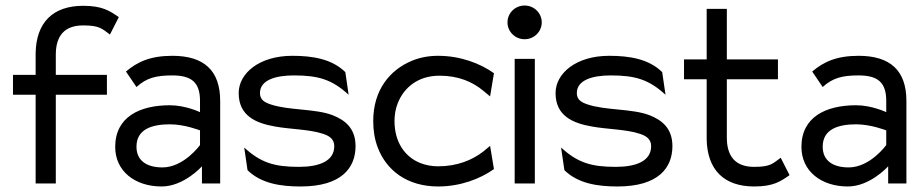

<svg xmlns="http://www.w3.org/2000/svg" viewBox="-20 -664 3340 695"><path d="M27 -321H109V0H182V-321H367V-393H182V-466C182 -534 213 -572 281 -572C341 -572 349 -560 378 -539L410 -602C377 -625 350 -643 281 -643C171 -643 111 -582 109 -472V-393H27Z M397 -132C397 -45 468 11 565 11C646 11 711 -62 711 -62V0H777V-299C777 -410 717 -462 604 -462C524 -462 477 -440 436 -405L474 -349C510 -382 545 -391 604 -391C673 -391 704 -366 704 -299V-258C704 -258 652 -283 595 -283C486 -283 397 -241 397 -132ZM474 -133C474 -197 531 -214 595 -214C649 -214 704 -192 704 -192V-139C704 -139 646 -58 568 -58C513 -58 474 -81 474 -133Z M844 -327C844 -245 906 -218 976 -206C1030 -196 1100 -196 1148 -180C1170 -173 1190 -162 1190 -135C1190 -80 1134 -60 1062 -60C973 -60 924 -75 864 -130L876 -48C925 0 995 11 1068 11C1217 11 1267 -57 1267 -135C1267 -199 1230 -229 1184 -247C1122 -271 1025 -264 960 -286C939 -293 921 -302 921 -327C921 -375 979 -391 1044 -391C1133 -391 1182 -376 1242 -321L1230 -403C1181 -451 1111 -462 1038 -462C919 -462 844 -399 844 -327Z M1571 -390C1639 -390 1690.1 -368.3 1730 -335L1754 -315L1768 -399C1719 -434 1647 -462 1566 -462C1531 -462 1500 -456 1471 -444C1391 -411 1331 -338 1331 -226C1331 -192 1336 -160 1347 -131C1378 -48 1453 11 1566 11C1647 11 1719 -17 1768 -52L1754 -136L1730 -116C1689 -84 1634 -62 1566 -62C1543 -62 1521 -66 1501 -74C1446 -96 1408 -149 1408 -226C1408 -249 1412 -271 1420 -291C1442.5 -347.2 1493 -390 1571 -390Z M1817 -583C1817 -549 1845 -522 1879 -522C1913 -522 1941 -549 1941 -583C1941 -617 1913 -644 1879 -644C1845 -644 1817 -617 1817 -583ZM1843 0H1916V-451H1843Z M1991 -327C1991 -245 2053 -218 2123 -206C2177 -196 2247 -196 2295 -180C2317 -173 2337 -162 2337 -135C2337 -80 2281 -60 2209 -60C2120 -60 2071 -75 2011 -130L2023 -48C2072 0 2142 11 2215 11C2364 11 2414 -57 2414 -135C2414 -199 2377 -229 2331 -247C2269 -271 2172 -264 2107 -286C2086 -293 2068 -302 2068 -327C2068 -375 2126 -391 2191 -391C2280 -391 2329 -376 2389 -321L2377 -403C2328 -451 2258 -462 2185 -462C2066 -462 1991 -399 1991 -327Z M2456 -377H2538V-160C2540 -50 2600 11 2710 11C2779 11 2805 -7 2838 -30L2806 -93C2777 -72 2770 -60 2710 -60C2642 -60 2611 -98 2611 -166V-377H2796V-449H2611V-632H2538V-449H2456Z M2881 -132C2881 -45 2952 11 3049 11C3130 11 3195 -62 3195 -62V0H3261V-299C3261 -410 3201 -462 3088 -462C3008 -462 2961 -440 2920 -405L2958 -349C2994 -382 3029 -391 3088 -391C3157 -391 3188 -366 3188 -299V-258C3188 -258 3136 -283 3079 -283C2970 -283 2881 -241 2881 -132ZM2958 -133C2958 -197 3015 -214 3079 -214C3133 -214 3188 -192 3188 -192V-139C3188 -139 3130 -58 3052 -58C2997 -58 2958 -81 2958 -133Z"/></svg>

Font: Charger Sport
Style: Regular
Weight: 400
Designer: Jasper
Foundry: Cannot Into Space Fonts
Version: Version 1.1